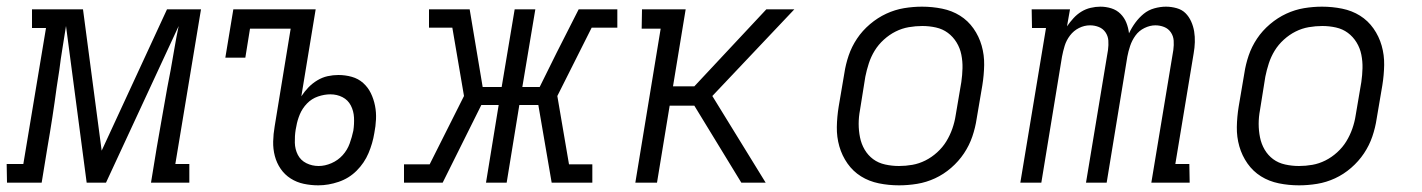

<svg xmlns="http://www.w3.org/2000/svg" viewBox="-45 -548 4265 576"><path d="M-24 0 -25 -56H25L93 -464H51V-520H204L260 -96L456 -520H558L481 -56H523V0H408L425 -104Q433 -150 441 -195.5Q449 -241 457 -286L467 -338Q473 -371 478.5 -404Q484 -437 491 -470L273 0H215L153 -470Q148 -437 142.5 -404Q137 -371 133 -338L125 -286Q119 -241 112 -195.5Q105 -150 97 -104L80 0Z M910 8Q888 8 866.5 3.5Q845 -1 827 -12.5Q809 -24 797 -41.5Q785 -59 779.5 -80Q774 -101 774.5 -123.5Q775 -146 779 -169L827 -462H705L691 -375H631L655 -520H902L859 -259Q868 -273 880 -285.5Q892 -298 907 -307Q922 -316 938 -319.5Q954 -323 970 -323Q991 -323 1010.5 -317.5Q1030 -312 1044.5 -299Q1059 -286 1067.5 -268.5Q1076 -251 1080 -231Q1084 -211 1083 -190Q1082 -169 1078 -149Q1073 -118 1060.5 -88.5Q1048 -59 1025 -36Q1002 -13 971 -2.5Q940 8 910 8ZM911 -50Q930 -50 949.5 -58.5Q969 -67 983 -82.5Q997 -98 1004 -117.5Q1011 -137 1015 -156Q1018 -176 1017 -195.5Q1016 -215 1007.5 -231.5Q999 -248 982.5 -256.5Q966 -265 946 -265Q928 -265 909 -258.5Q890 -252 876 -237.5Q862 -223 854.5 -205Q847 -187 844 -169L842 -159Q839 -140 839.5 -120Q840 -100 848.5 -83.5Q857 -67 874 -58.5Q891 -50 911 -50Z M1283 0H1167V-55H1244L1347 -260L1312 -465H1242V-520H1364L1403 -287H1460L1499 -520H1561L1522 -287H1574L1625 -390L1691 -520H1807V-465H1730L1627 -260L1662 -55H1732V0H1610L1570 -233H1513L1475 0H1413L1451 -233H1399Z M1861 0 1937 -462H1880L1881 -520H2012L1974 -289H2038L2254 -520H2338L2092 -260L2252 0H2179L2038 -231H1964L1926 0Z M2652 8Q2621 8 2591.5 2Q2562 -4 2538 -19Q2514 -34 2497.5 -57.5Q2481 -81 2473 -109Q2465 -137 2465.5 -167Q2466 -197 2471 -228L2488 -328Q2492 -355 2501 -381.5Q2510 -408 2526 -432Q2542 -456 2565 -475.5Q2588 -495 2614 -507Q2640 -519 2667 -523.5Q2694 -528 2721 -528Q2752 -528 2781.5 -522Q2811 -516 2835 -501Q2859 -486 2875.5 -462.5Q2892 -439 2900 -411Q2908 -383 2907.5 -353Q2907 -323 2902 -292L2885 -192Q2881 -165 2872 -138.5Q2863 -112 2847 -88Q2831 -64 2808.5 -44.5Q2786 -25 2760 -13Q2734 -1 2706.5 3.5Q2679 8 2652 8ZM2652 -50Q2672 -50 2692 -53.5Q2712 -57 2731 -66.5Q2750 -76 2766.5 -91Q2783 -106 2794 -124Q2805 -142 2812 -162Q2819 -182 2822 -202L2839 -302Q2842 -323 2842.5 -343.5Q2843 -364 2839 -384Q2835 -404 2824.5 -421Q2814 -438 2798.5 -449.5Q2783 -461 2763 -465.5Q2743 -470 2722 -470Q2702 -470 2681.5 -466.5Q2661 -463 2642 -453.5Q2623 -444 2606.5 -429Q2590 -414 2579 -396Q2568 -378 2561.5 -358Q2555 -338 2551 -318L2535 -218Q2531 -197 2531 -176.5Q2531 -156 2535 -136Q2539 -116 2549 -99Q2559 -82 2574.5 -70.5Q2590 -59 2610.5 -54.5Q2631 -50 2652 -50Z M3524 0H3409L3475 -398Q3477 -413 3476 -426.5Q3475 -440 3467.5 -451Q3460 -462 3447.5 -467Q3435 -472 3421 -472Q3405 -472 3388.5 -464Q3372 -456 3361.5 -441.5Q3351 -427 3345.5 -410.5Q3340 -394 3337 -378L3275 0H3213L3279 -398Q3281 -413 3280 -426.5Q3279 -440 3271.5 -451Q3264 -462 3251.5 -467Q3239 -472 3225 -472Q3208 -472 3192 -464Q3176 -456 3165 -441.5Q3154 -427 3149 -410.5Q3144 -394 3141 -378L3079 0H3016L3093 -464H3051L3050 -520H3165L3156 -469Q3165 -482 3175.5 -493.5Q3186 -505 3199 -513Q3212 -521 3227 -524.5Q3242 -528 3256 -528Q3273 -528 3289 -523Q3305 -518 3316.5 -506.5Q3328 -495 3334 -480Q3340 -465 3342 -448Q3350 -465 3361 -480Q3372 -495 3386 -506.5Q3400 -518 3418 -523Q3436 -528 3453 -528Q3469 -528 3485 -523.5Q3501 -519 3511.5 -508.5Q3522 -498 3528.5 -483.5Q3535 -469 3537.5 -453.5Q3540 -438 3539.5 -421.5Q3539 -405 3536 -388L3481 -56H3523Z M3852 8Q3821 8 3791.5 2Q3762 -4 3738 -19Q3714 -34 3697.5 -57.5Q3681 -81 3673 -109Q3665 -137 3665.5 -167Q3666 -197 3671 -228L3688 -328Q3692 -355 3701 -381.5Q3710 -408 3726 -432Q3742 -456 3765 -475.5Q3788 -495 3814 -507Q3840 -519 3867 -523.5Q3894 -528 3921 -528Q3952 -528 3981.5 -522Q4011 -516 4035 -501Q4059 -486 4075.5 -462.5Q4092 -439 4100 -411Q4108 -383 4107.5 -353Q4107 -323 4102 -292L4085 -192Q4081 -165 4072 -138.5Q4063 -112 4047 -88Q4031 -64 4008.5 -44.5Q3986 -25 3960 -13Q3934 -1 3906.5 3.5Q3879 8 3852 8ZM3852 -50Q3872 -50 3892 -53.5Q3912 -57 3931 -66.5Q3950 -76 3966.5 -91Q3983 -106 3994 -124Q4005 -142 4012 -162Q4019 -182 4022 -202L4039 -302Q4042 -323 4042.5 -343.5Q4043 -364 4039 -384Q4035 -404 4024.5 -421Q4014 -438 3998.5 -449.5Q3983 -461 3963 -465.5Q3943 -470 3922 -470Q3902 -470 3881.5 -466.5Q3861 -463 3842 -453.5Q3823 -444 3806.5 -429Q3790 -414 3779 -396Q3768 -378 3761.5 -358Q3755 -338 3751 -318L3735 -218Q3731 -197 3731 -176.5Q3731 -156 3735 -136Q3739 -116 3749 -99Q3759 -82 3774.5 -70.5Q3790 -59 3810.5 -54.5Q3831 -50 3852 -50Z"/></svg>

Font: Iosevka HT Light Extended
Style: Italic
Weight: 300
Width: 7
Italic angle: -9°
Monospace: yes
Designer: Belleve Invis
Foundry: Belleve Invis
Version: Version 32.3.0; ttfautohint (v1.8.4)